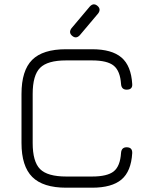

<svg xmlns="http://www.w3.org/2000/svg" viewBox="-20 -873 705 893"><path d="M312 -741 398 -843Q415 -861 433 -846Q451 -831 437 -811L351 -709Q334 -691 316 -706Q298 -721 312 -741ZM288 0Q180 0 130 -50Q80 -100 80 -208V-436Q80 -545 129.5 -594.5Q179 -644 287 -644H408Q500 -644 545 -605.5Q590 -567 595 -482Q597 -456 569 -456Q545 -456 543 -482Q539 -543 509 -567.5Q479 -592 408 -592H287Q201 -592 166.5 -557.5Q132 -523 132 -436V-208Q132 -121 166.5 -86.5Q201 -52 288 -52H408Q479 -52 509 -76Q539 -100 543 -162Q545 -188 569 -188Q596 -188 595 -161Q590 -76 545 -38Q500 0 408 0Z"/></svg>

Font: Jura
Style: Regular
Weight: 400
Designer: Daniel Johnson, Alexei Vanyashin
Foundry: Daniel Johnson
Version: Version 5.103